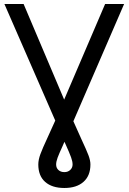

<svg xmlns="http://www.w3.org/2000/svg" viewBox="-20 -727 641 957"><path d="M97.7 -707 299.8 -230.5 503.9 -707H598.6L345.7 -122.6Q367.2 -73.7 386.7 -31.2Q411.1 21 420.9 46.9Q430.7 72.8 430.7 92.8Q430.7 148.9 396.2 179.4Q361.8 210 300.8 210Q239.3 210 205.1 179.7Q170.9 149.4 170.9 92.8Q170.9 69.8 181.2 41.7Q191.4 13.7 217.8 -43Q245.1 -102.5 255.4 -126L2 -707ZM300.8 130.9Q318.8 130.9 330.3 119.9Q341.8 108.9 341.8 92.8Q341.8 77.6 334.2 56.9Q326.7 36.1 305.7 -10.7Q304.2 -13.2 303.2 -15.6Q302.2 -18.1 301.3 -20.5L292 1Q274.9 38.1 267.3 58.3Q259.8 78.6 259.8 92.8Q259.8 109.9 271.2 120.4Q282.7 130.9 300.8 130.9Z"/></svg>

Font: Pretendard Std
Style: Regular
Weight: 400
Designer: Base glyphs from Inter by Rasmus Andersson; Hangeul glyphs from Noto Sans CJK(Source Han Sans) by Jang Soo-young and Kan
Foundry: Kil Hyung-jin
Version: Version 1.309